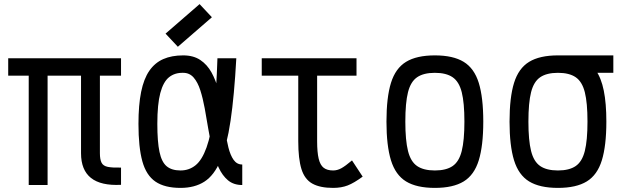

<svg xmlns="http://www.w3.org/2000/svg" viewBox="-20 -902 3040 936"><path d="M570 -1Q472 4 423.5 -34.5Q375 -73 375 -155V-618H570V-533H20V-618H570V-533H467V-155Q467 -125 475 -109Q483 -93 505.5 -88.5Q528 -84 570 -85ZM120 0V-593H212V0Z M1161 -100V0Q1119 0 1091.5 -23Q1064 -46 1046 -85Q1028 -124 1016 -172.5Q1004 -221 995.5 -273Q987 -325 978 -374Q969 -423 956.5 -462Q944 -501 924 -524Q904 -547 873 -547Q832 -548 804 -525.5Q776 -503 761.5 -448.5Q747 -394 747 -298Q747 -211 757.5 -161.5Q768 -112 792.5 -91.5Q817 -71 860 -71Q902 -71 933.5 -96.5Q965 -122 987 -183.5Q1009 -245 1022 -351Q1035 -457 1040 -618H1132Q1122 -435 1104 -313.5Q1086 -192 1055 -119.5Q1024 -47 976.5 -16.5Q929 14 860 14Q783 14 738 -16.5Q693 -47 674 -115.5Q655 -184 655 -298Q655 -390 668 -454Q681 -518 708 -557Q735 -596 776 -614Q817 -632 873 -632Q923 -632 956.5 -609.5Q990 -587 1011 -549Q1032 -511 1044.5 -464Q1057 -417 1064 -366Q1071 -315 1077.5 -268Q1084 -221 1093.5 -183Q1103 -145 1119 -122.5Q1135 -100 1161 -100ZM847 -674 787 -738 953 -882 1013 -818Z M1604 14Q1540 14 1502.5 -7Q1465 -28 1449.5 -78Q1434 -128 1434 -214V-590H1526V-214Q1526 -160 1533.5 -128.5Q1541 -97 1558 -84Q1575 -71 1604 -71Q1624 -71 1643.5 -81.5Q1663 -92 1696 -120L1748 -41Q1706 -10 1675 2Q1644 14 1604 14ZM1256 -533V-618H1718V-533Z M2100 14Q2011 14 1959.5 -17.5Q1908 -49 1886 -120.5Q1864 -192 1864 -309Q1864 -427 1886 -498Q1908 -569 1959.5 -600.5Q2011 -632 2100 -632Q2189 -632 2240.5 -600.5Q2292 -569 2314 -498Q2336 -427 2336 -309Q2336 -192 2314 -120.5Q2292 -49 2240.5 -17.5Q2189 14 2100 14ZM2100 -71Q2155 -71 2186.5 -92.5Q2218 -114 2231 -166Q2244 -218 2244 -309Q2244 -401 2231 -452.5Q2218 -504 2186.5 -525.5Q2155 -547 2100 -547Q2045 -547 2013.5 -525.5Q1982 -504 1969 -452.5Q1956 -401 1956 -309Q1956 -218 1969 -166Q1982 -114 2013.5 -92.5Q2045 -71 2100 -71Z M2700 14Q2611 14 2559.5 -17.5Q2508 -49 2486 -120.5Q2464 -192 2464 -309Q2464 -427 2486 -498Q2508 -569 2559.5 -600.5Q2611 -632 2700 -632Q2767 -632 2812 -615Q2857 -598 2884 -560Q2911 -522 2923.5 -460Q2936 -398 2936 -309Q2936 -192 2914 -120.5Q2892 -49 2840.5 -17.5Q2789 14 2700 14ZM2700 -71Q2755 -71 2786.5 -92.5Q2818 -114 2831 -166Q2844 -218 2844 -309Q2844 -401 2831 -452.5Q2818 -504 2786.5 -525.5Q2755 -547 2700 -547Q2645 -547 2613.5 -525.5Q2582 -504 2569 -452.5Q2556 -401 2556 -309Q2556 -218 2569 -166Q2582 -114 2613.5 -92.5Q2645 -71 2700 -71ZM2700 -547V-632H2970V-547Z"/></svg>

Font: Victor Mono SemiBold
Style: Regular
Weight: 600
Monospace: yes
Designer: Rune Bjørnerås
Version: Version 1.561;gftools[0.9.30]